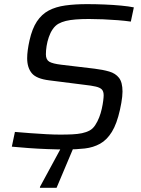

<svg xmlns="http://www.w3.org/2000/svg" viewBox="-20 -716 682 930"><path d="M299.5 8Q257.4 8 210.5 6.2Q163.6 4.5 118.7 1.2Q73.8 -2.1 37.3 -5.6L52.3 -77Q87 -74 127 -71Q167 -68 204.9 -66Q242.8 -64 270.7 -64Q305.2 -64 330.8 -65.3Q356.5 -66.6 377 -70.8Q397.5 -75 414.7 -84.2Q429.8 -92.5 441 -109.5Q452.2 -126.5 460.3 -147.1Q468.4 -167.8 473 -189Q477.7 -210.2 479.9 -227.7Q482.1 -245.2 482.1 -254.2Q482.1 -273 473.5 -282.4Q464.8 -291.7 444.1 -296.6Q423.4 -301.5 386.8 -305.5L219.2 -326.7Q156.2 -334.3 133.9 -361.5Q111.6 -388.7 111.6 -433.8Q111.6 -451.8 114.5 -473.8Q117.5 -495.8 122.9 -520Q135.6 -577 158.7 -612Q181.9 -646.9 215.9 -665Q249.8 -683 296.2 -689.5Q342.5 -696 401.5 -696Q443.2 -696 485.9 -694.2Q528.6 -692.5 566.1 -688.9Q603.6 -685.4 628.3 -680.3L613.7 -611.4Q586.1 -615.4 550.8 -618.2Q515.5 -621 479.2 -622.5Q442.9 -624 410.8 -624Q373.7 -624 346.2 -621.7Q318.8 -619.5 298.9 -614.6Q278.9 -609.7 263.1 -600.9Q247.4 -592 235.6 -574.9Q223.8 -557.8 216.5 -536.3Q209.1 -514.8 205.7 -493.2Q202.3 -471.7 202.3 -453.1Q202.3 -427 218.6 -417.2Q235 -407.5 276.8 -402.5L437.5 -383.4Q478.6 -378.4 509 -369.5Q539.4 -360.7 556.4 -339Q573.4 -317.2 573.4 -272.3Q573.4 -260.9 571.9 -247.2Q570.5 -233.4 567.7 -217.7Q565 -201.9 561 -184Q546 -116.3 521.9 -77.3Q497.8 -38.2 464.9 -19.9Q431.9 -1.5 390.7 3.2Q349.4 8 299.5 8ZM173.3 193.7 173.8 188.7 283.8 -14.3H340.6L339.7 -9.3L254 193.7Z"/></svg>

Font: Saira Thin
Style: Italic
Weight: 100
Italic angle: -12°
Designer: Hector Gatti with collaboration of the Omnibus-Type team
Foundry: Omnibus-Type
Version: Version 1.101